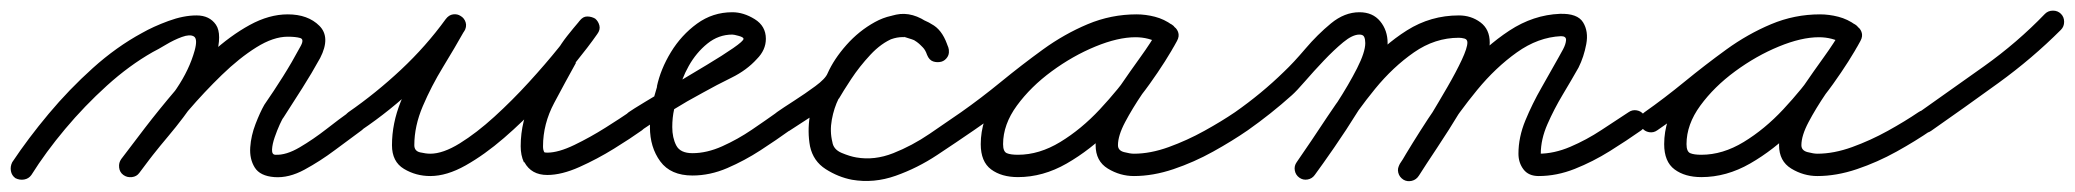

<svg xmlns="http://www.w3.org/2000/svg" viewBox="-41 -305 3901 361"><path d="M18 24Q13 31 4.5 32.5Q-4 34 -12 30Q-19 25 -20.5 16.5Q-22 8 -18 0Q12 -45 50.5 -91Q89 -137 133.5 -177Q178 -217 226 -243Q247 -255 275.5 -265.5Q304 -276 328.5 -276Q353 -276 365 -258.5Q377 -241 365 -198Q355 -159 330 -121.5Q305 -84 275 -48.5Q245 -13 221 20Q221 20 221 20Q221 20 221 20Q215 27 206.5 28Q198 29 191 24Q184 18 183 9.5Q182 1 187 -6Q210 -36 238.5 -69.5Q267 -103 291 -138.5Q315 -174 325 -210Q331 -232 323.5 -236.5Q316 -241 301 -235.5Q286 -230 271 -221Q256 -212 246 -207Q202 -182 160 -144Q118 -106 81.5 -62.5Q45 -19 18 24Q18 24 18 24Q18 24 18 24ZM221 20Q216 27 207 28Q198 29 191 24Q184 19 183 10Q182 1 187 -6Q205 -30 231.5 -64.5Q258 -99 289.5 -136Q321 -173 356.5 -205.5Q392 -238 428.5 -258Q465 -278 500 -278Q538 -278 559.5 -256.5Q581 -235 561 -196Q561 -196 561 -196Q561 -196 561 -196Q545 -167 527.5 -139.5Q510 -112 492 -84Q490 -82 485 -71Q480 -60 475.5 -47Q471 -34 470.5 -24Q470 -14 477 -14Q497 -13 522.5 -28Q548 -43 573 -62.5Q598 -82 615 -94Q622 -99 630.5 -97.5Q639 -96 644 -89Q649 -82 647.5 -73.5Q646 -65 639 -60Q617 -44 589 -23Q561 -2 531.5 14Q502 30 475 28Q448 26 438 10Q428 -6 429.5 -28Q431 -50 439.5 -72Q448 -94 456 -108Q474 -134 491 -161Q508 -188 523 -216Q523 -216 523 -216Q523 -216 523 -216Q532 -231 523.5 -233.5Q515 -236 500 -236Q473 -236 441 -216Q409 -196 376 -164Q343 -132 313 -97Q283 -62 259 -30.5Q235 1 221 20Q221 20 221 20Q221 20 221 20Z M609 -65Q604 -72 605.5 -80.5Q607 -89 614 -94Q666 -130 713 -174Q760 -218 797 -269Q803 -277 811 -278Q819 -279 825 -275Q832 -271 834.5 -263Q837 -255 832 -247Q814 -215 792 -179Q770 -143 754 -105.5Q738 -68 738 -32Q738 -21 749 -18.5Q760 -16 768 -16Q792 -16 823.5 -35.5Q855 -55 888.5 -85.5Q922 -116 953.5 -150.5Q985 -185 1009.5 -215.5Q1034 -246 1048 -265Q1054 -273 1062.5 -273.5Q1071 -274 1077 -269Q1083 -264 1085.5 -256Q1088 -248 1081 -240Q1071 -227 1060 -214Q1049 -201 1041 -187Q1041 -187 1041 -187Q1042 -187 1042 -187Q1022 -151 1001 -111.5Q980 -72 980 -30Q980 -23 982 -20Q982 -20 982 -20Q981 -20 981 -20Q982 -20 983 -18Q984 -16 983 -17Q981 -19 981 -19Q984 -18 988 -18Q1009 -18 1039 -32.5Q1069 -47 1097.5 -65Q1126 -83 1142 -94Q1142 -94 1142 -94Q1142 -94 1142 -94Q1149 -99 1157.5 -97.5Q1166 -96 1171 -89Q1176 -82 1174.5 -73.5Q1173 -65 1166 -60Q1145 -45 1113.5 -25.5Q1082 -6 1048.5 9Q1015 24 988 24Q958 24 945 0Q945 0 944 0Q944 0 944 0Q938 -13 938 -30Q938 -78 960.5 -122Q983 -166 1004 -207Q1004 -207 1005 -207Q1005 -207 1005 -207Q1014 -223 1025.5 -237.5Q1037 -252 1049 -266Q1055 -274 1063 -274Q1071 -274 1078 -270Q1084 -265 1086 -257Q1088 -249 1082 -241Q1066 -218 1038.5 -184Q1011 -150 977 -113.5Q943 -77 906.5 -45.5Q870 -14 834.5 6Q799 26 768 26Q741 26 718.5 12.5Q696 -1 696 -32Q696 -73 712.5 -114Q729 -155 752.5 -194Q776 -233 796 -267Q801 -276 809 -276.5Q817 -277 824 -273Q831 -269 834 -261Q837 -253 831 -245Q792 -191 742.5 -144Q693 -97 638 -60Q631 -55 622.5 -56.5Q614 -58 609 -65Z M1165 -60Q1158 -55 1149.5 -56.5Q1141 -58 1136 -65Q1131 -72 1132.5 -80.5Q1134 -89 1141 -94Q1148 -99 1172 -113.5Q1196 -128 1227 -146.5Q1258 -165 1288 -183Q1318 -201 1337.5 -214.5Q1357 -228 1357 -232Q1357 -235 1348 -237.5Q1339 -240 1336 -240Q1310 -240 1289 -223Q1268 -206 1254 -181Q1240 -156 1236 -134Q1236 -134 1235 -133Q1235 -132 1235 -132Q1230 -115 1226.5 -99.5Q1223 -84 1223 -66Q1223 -46 1230.5 -31.5Q1238 -17 1261 -17Q1288 -17 1317 -30Q1346 -43 1372.5 -61Q1399 -79 1420 -94Q1427 -99 1435.5 -97.5Q1444 -96 1449 -89Q1454 -82 1452.5 -73.5Q1451 -65 1444 -60Q1419 -42 1389 -22.5Q1359 -3 1326.5 11Q1294 25 1261 25Q1220 25 1200.5 -1.5Q1181 -28 1181 -66Q1181 -87 1185 -106Q1189 -125 1195 -144Q1195 -144 1195 -143Q1194 -142 1194 -142Q1201 -175 1220.5 -207Q1240 -239 1269.5 -260.5Q1299 -282 1336 -282Q1357 -282 1378 -269Q1399 -256 1399 -232Q1399 -211 1382 -194Q1363 -173 1334.5 -159Q1306 -145 1281 -131Q1251 -115 1222 -97Q1193 -79 1165 -60Q1165 -60 1165 -60Q1165 -60 1165 -60Z M1414 -66Q1410 -73 1411.5 -81.5Q1413 -90 1421 -95Q1431 -102 1452 -115.5Q1473 -129 1492 -143Q1511 -157 1515 -167Q1527 -194 1550.5 -220.5Q1574 -247 1604 -263.5Q1634 -280 1666 -277Q1666 -277 1668 -277Q1670 -276 1670 -276Q1697 -269 1715 -257Q1733 -245 1742 -215Q1745 -205 1740.5 -198Q1736 -191 1729 -189Q1721 -187 1713.5 -189.5Q1706 -192 1702 -202Q1699 -211 1694 -216Q1694 -216 1695 -216Q1695 -215 1695 -215Q1692 -218 1689.5 -220.5Q1687 -223 1683 -226Q1683 -226 1683 -226Q1683 -226 1683 -226Q1661 -242 1638.5 -233Q1616 -224 1595.5 -202Q1575 -180 1559.5 -156.5Q1544 -133 1536 -119Q1536 -119 1536 -120Q1536 -120 1536 -120Q1527 -102 1523 -80Q1519 -58 1524 -38Q1526 -24 1541.5 -17.5Q1557 -11 1569 -9Q1569 -9 1569 -9Q1569 -9 1569 -9Q1603 -3 1638.5 -17Q1674 -31 1707 -53.5Q1740 -76 1766 -94Q1773 -99 1781.5 -97.5Q1790 -96 1795 -89Q1800 -82 1798.5 -73.5Q1797 -65 1790 -60Q1758 -38 1721 -13.5Q1684 11 1643 25.5Q1602 40 1561 33Q1561 33 1561 33Q1561 33 1561 33Q1535 28 1511.5 13Q1488 -2 1482 -30Q1477 -57 1481.5 -86.5Q1486 -116 1500 -140Q1500 -140 1500 -140Q1500 -140 1500 -141Q1514 -164 1535.5 -194Q1557 -224 1585 -247.5Q1613 -271 1644 -277.5Q1675 -284 1707 -260Q1707 -260 1707 -260Q1707 -260 1707 -260Q1712 -257 1716.5 -253Q1721 -249 1725 -245Q1725 -245 1725 -244Q1726 -244 1726 -244Q1736 -233 1742 -216Q1745 -207 1740.5 -200Q1736 -193 1728 -190Q1720 -188 1712.5 -190.5Q1705 -193 1702 -203Q1696 -222 1685.5 -226.5Q1675 -231 1658 -236Q1658 -236 1660 -235Q1662 -235 1662 -235Q1640 -237 1618 -223Q1596 -209 1578.5 -188.5Q1561 -168 1553 -149Q1546 -133 1525.5 -116Q1505 -99 1481.5 -84Q1458 -69 1443 -59Q1436 -55 1427.5 -56.5Q1419 -58 1414 -66Z M1761 -65Q1756 -72 1757.5 -80.5Q1759 -89 1766 -94Q1803 -120 1841.5 -151.5Q1880 -183 1920 -212Q1960 -241 2004 -259.5Q2048 -278 2096 -278Q2113 -278 2130.5 -273.5Q2148 -269 2163 -258Q2171 -252 2172 -244Q2173 -236 2169 -230Q2164 -223 2156.5 -220.5Q2149 -218 2140 -223Q2119 -235 2094 -235Q2061 -235 2018.5 -217.5Q1976 -200 1936.5 -171Q1897 -142 1871 -106.5Q1845 -71 1845 -34Q1845 -20 1852 -17Q1859 -14 1873 -14Q1913 -14 1952.5 -38Q1992 -62 2027 -99.5Q2062 -137 2090.5 -177Q2119 -217 2136 -248Q2141 -257 2149 -258.5Q2157 -260 2164 -256Q2171 -253 2174 -245Q2177 -237 2172 -228Q2162 -209 2144 -183Q2126 -157 2107 -129Q2088 -101 2074.5 -75.5Q2061 -50 2061 -32Q2061 -22 2072.5 -19Q2084 -16 2091 -16Q2122 -16 2156.5 -28.5Q2191 -41 2223.5 -59Q2256 -77 2281 -94Q2288 -99 2296.5 -97.5Q2305 -96 2310 -89Q2315 -82 2313.5 -73.5Q2312 -65 2305 -60Q2276 -40 2240 -20Q2204 0 2165.5 13Q2127 26 2091 26Q2065 26 2042 12Q2019 -2 2019 -32Q2019 -58 2032 -86Q2045 -114 2064.5 -142.5Q2084 -171 2103.5 -198Q2123 -225 2136 -248Q2141 -257 2149 -258.5Q2157 -260 2164 -256Q2171 -253 2174 -245Q2177 -237 2172 -228Q2152 -191 2120.5 -147Q2089 -103 2049 -63Q2009 -23 1964.5 2.5Q1920 28 1873 28Q1842 28 1822.5 13.5Q1803 -1 1803 -34Q1803 -80 1832 -123Q1861 -166 1906 -201Q1951 -236 2001.5 -256.5Q2052 -277 2094 -277Q2131 -277 2162 -259Q2170 -254 2170.5 -246Q2171 -238 2167 -231Q2163 -224 2155 -221Q2147 -218 2139 -224Q2129 -231 2118 -233.5Q2107 -236 2096 -236Q2053 -236 2012.5 -217.5Q1972 -199 1933.5 -171Q1895 -143 1859.5 -113Q1824 -83 1790 -60Q1783 -55 1774.5 -56.5Q1766 -58 1761 -65Z M2276 -65Q2271 -72 2272.5 -80.5Q2274 -89 2281 -94Q2331 -129 2373 -170Q2391 -187 2413.5 -213.5Q2436 -240 2461.5 -261Q2487 -282 2515 -282Q2540 -282 2554 -265Q2568 -248 2568 -224Q2568 -202 2552 -168Q2536 -134 2513 -97Q2490 -60 2467.5 -27.5Q2445 5 2431 24Q2431 24 2431 24Q2431 24 2431 24Q2426 31 2417.5 32.5Q2409 34 2402 29Q2395 24 2393.5 15.5Q2392 7 2397 0Q2407 -15 2428 -45Q2449 -75 2472 -110.5Q2495 -146 2510.5 -176.5Q2526 -207 2526 -224Q2526 -231 2524 -235.5Q2522 -240 2515 -240Q2502 -240 2484.5 -225.5Q2467 -211 2448 -191Q2429 -171 2413 -152.5Q2397 -134 2388 -126Q2349 -91 2305 -60Q2298 -55 2289.5 -56.5Q2281 -58 2276 -65ZM2431 24Q2426 31 2417.5 32.5Q2409 34 2402 29Q2395 24 2393.5 15.5Q2392 7 2397 0Q2424 -39 2455 -86Q2486 -133 2523 -176.5Q2560 -220 2604.5 -248Q2649 -276 2702 -276Q2725 -276 2742.5 -263Q2760 -250 2760 -225Q2760 -204 2744.5 -170Q2729 -136 2706 -98Q2683 -60 2661 -27Q2639 6 2627 25Q2627 25 2627 25Q2627 25 2627 25Q2622 33 2613.5 34.5Q2605 36 2598 32Q2590 27 2588.5 18.5Q2587 10 2591 3Q2599 -9 2614 -32Q2629 -55 2646.5 -84Q2664 -113 2680.5 -141.5Q2697 -170 2707.5 -192.5Q2718 -215 2718 -225Q2718 -231 2712.5 -232.5Q2707 -234 2702 -234Q2657 -234 2617.5 -206.5Q2578 -179 2544.5 -138Q2511 -97 2483 -53Q2455 -9 2431 24Q2431 24 2431 24Q2431 24 2431 24ZM2598 33Q2590 28 2588 19.5Q2586 11 2591 4Q2613 -34 2644 -81.5Q2675 -129 2713.5 -173.5Q2752 -218 2797 -247.5Q2842 -277 2892 -279Q2925 -280 2935.5 -263Q2946 -246 2941.5 -222Q2937 -198 2927 -178Q2914 -155 2897.5 -127.5Q2881 -100 2868.5 -71.5Q2856 -43 2856 -16Q2856 -12 2856 -12.5Q2856 -13 2855 -14Q2853 -16 2852 -16Q2881 -16 2911.5 -29Q2942 -42 2970 -60.5Q2998 -79 3021 -94Q3028 -99 3036.5 -97.5Q3045 -96 3050 -89Q3055 -82 3053.5 -73.5Q3052 -65 3045 -60Q3018 -41 2986 -21Q2954 -1 2920 12.5Q2886 26 2852 26Q2833 26 2823.5 13.5Q2814 1 2814 -16Q2814 -47 2827 -78.5Q2840 -110 2857.5 -140.5Q2875 -171 2890 -198Q2893 -203 2898 -212.5Q2903 -222 2903.5 -229.5Q2904 -237 2894 -237Q2851 -235 2811 -206.5Q2771 -178 2736.5 -136Q2702 -94 2674 -50.5Q2646 -7 2627 25Q2622 33 2613.5 35Q2605 37 2598 33Z M3046 -65Q3041 -72 3042.5 -80.5Q3044 -89 3051 -94Q3088 -120 3126.5 -151.5Q3165 -183 3205 -212Q3245 -241 3289 -259.5Q3333 -278 3381 -278Q3398 -278 3415.5 -273.5Q3433 -269 3448 -258Q3456 -252 3457 -244Q3458 -236 3454 -230Q3449 -223 3441.5 -220.5Q3434 -218 3425 -223Q3404 -235 3379 -235Q3346 -235 3303.5 -217.5Q3261 -200 3221.5 -171Q3182 -142 3156 -106.5Q3130 -71 3130 -34Q3130 -20 3137 -17Q3144 -14 3158 -14Q3198 -14 3237.5 -38Q3277 -62 3312 -99.5Q3347 -137 3375.5 -177Q3404 -217 3421 -248Q3426 -257 3434 -258.5Q3442 -260 3449 -256Q3456 -253 3459 -245Q3462 -237 3457 -228Q3447 -209 3429 -183Q3411 -157 3392 -129Q3373 -101 3359.5 -75.5Q3346 -50 3346 -32Q3346 -22 3357.5 -19Q3369 -16 3376 -16Q3407 -16 3441.5 -28.5Q3476 -41 3508.5 -59Q3541 -77 3566 -94Q3573 -99 3581.5 -97.5Q3590 -96 3595 -89Q3600 -82 3598.5 -73.5Q3597 -65 3590 -60Q3561 -40 3525 -20Q3489 0 3450.5 13Q3412 26 3376 26Q3350 26 3327 12Q3304 -2 3304 -32Q3304 -58 3317 -86Q3330 -114 3349.5 -142.5Q3369 -171 3388.5 -198Q3408 -225 3421 -248Q3426 -257 3434 -258.5Q3442 -260 3449 -256Q3456 -253 3459 -245Q3462 -237 3457 -228Q3437 -191 3405.5 -147Q3374 -103 3334 -63Q3294 -23 3249.5 2.5Q3205 28 3158 28Q3127 28 3107.5 13.5Q3088 -1 3088 -34Q3088 -80 3117 -123Q3146 -166 3191 -201Q3236 -236 3286.5 -256.5Q3337 -277 3379 -277Q3416 -277 3447 -259Q3455 -254 3455.5 -246Q3456 -238 3452 -231Q3448 -224 3440 -221Q3432 -218 3424 -224Q3414 -231 3403 -233.5Q3392 -236 3381 -236Q3338 -236 3297.5 -217.5Q3257 -199 3218.5 -171Q3180 -143 3144.5 -113Q3109 -83 3075 -60Q3068 -55 3059.5 -56.5Q3051 -58 3046 -65Z M3561 -63Q3556 -71 3557.5 -79.5Q3559 -88 3566 -93Q3627 -136 3689.5 -180.5Q3752 -225 3804 -279Q3804 -279 3804 -279Q3804 -279 3804 -279Q3810 -285 3819 -285Q3828 -285 3834 -279Q3840 -273 3840 -264Q3840 -255 3834 -249Q3780 -195 3716.5 -149Q3653 -103 3590 -59Q3583 -54 3574.5 -55Q3566 -56 3561 -63Z"/></svg>

Font: FRB American Cursive Medium
Style: Italic
Weight: 500
Italic angle: -25°
Version: Version 2.0;Modular Font Editor K font №1